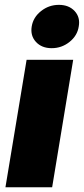

<svg xmlns="http://www.w3.org/2000/svg" viewBox="-20 -787 353 807"><path d="M2.9 0 91.8 -535.6H287.6L199.2 0ZM197.3 -584.5Q155.3 -584.5 131.1 -610.8Q106.9 -637.2 113.3 -675.8Q119.6 -714.4 152.6 -740.5Q185.5 -766.6 227.5 -766.6Q269.5 -766.6 293.7 -740.5Q317.9 -714.4 311 -675.8Q305.2 -637.2 272.2 -610.8Q239.3 -584.5 197.3 -584.5Z"/></svg>

Font: Inter 20pt Black
Style: Italic
Weight: 900
Italic angle: -9.3988°
Version: Version 4.001;git-66647c0bb